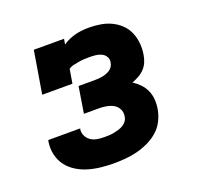

<svg xmlns="http://www.w3.org/2000/svg" viewBox="-101 -650 802 770"><g transform="rotate(-20 300.0 -265.0)"><path d="M260 8Q233 8 205.5 5Q178 2 152.5 -5.5Q127 -13 104.5 -27Q82 -41 66.5 -61.5Q51 -82 45 -108.5Q39 -135 43 -162Q43 -164 43.5 -166Q44 -168 45 -170H181Q181 -169 180.5 -168.5Q180 -168 180 -167Q178 -152 184.5 -138.5Q191 -125 203 -117Q215 -109 230 -106.5Q245 -104 260 -104Q271 -104 281 -104.5Q291 -105 301.5 -107Q312 -109 322 -112Q332 -115 341.5 -120.5Q351 -126 357.5 -135Q364 -144 365 -155Q368 -171 361 -185Q354 -199 341 -206.5Q328 -214 312 -217Q296 -220 280 -220H215L233 -332H299Q307 -332 316 -332.5Q325 -333 333.5 -334.5Q342 -336 350.5 -339Q359 -342 367 -347Q375 -352 380 -360Q385 -368 386 -377Q389 -390 382.5 -401Q376 -412 365 -417.5Q354 -423 341 -424.5Q328 -426 315 -426Q303 -426 291.5 -425.5Q280 -425 268.5 -423Q257 -421 245 -418.5Q233 -416 223 -409L213 -349H84L114 -530H243L239 -507Q252 -516 266 -522Q280 -528 294 -531.5Q308 -535 322.5 -536.5Q337 -538 352 -538Q376 -538 400.5 -534Q425 -530 446 -520Q467 -510 484 -494Q501 -478 510.5 -456.5Q520 -435 522.5 -410.5Q525 -386 521 -362Q519 -347 513 -332Q507 -317 496 -305Q485 -293 470.5 -285Q456 -277 441 -271Q457 -261 470.5 -247Q484 -233 492 -215Q500 -197 501.5 -176Q503 -155 499 -135Q495 -111 483 -87.5Q471 -64 451 -47Q431 -30 407 -19Q383 -8 358.5 -2Q334 4 309.5 6Q285 8 260 8Z"/></g></svg>

Font: Iosevka Slab Heavy Extended
Style: Italic
Weight: 900
Width: 7
Italic angle: -9°
Monospace: yes
Designer: Belleve Invis
Foundry: Belleve Invis
Version: Version 11.1.0; ttfautohint (v1.8.3)